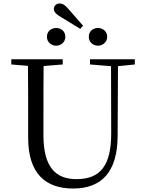

<svg xmlns="http://www.w3.org/2000/svg" viewBox="-20 -1069 837 1105"><path d="M337 -967 442 -903 458 -921 375 -1016C354 -1041 340 -1049 323 -1049C304 -1049 290 -1036 290 -1017C290 -1001 302 -987 337 -967ZM303 -806C332 -806 356 -827 356 -857C356 -889 332 -908 303 -908C275 -908 250 -889 250 -857C250 -827 275 -806 303 -806ZM544 -806C571 -806 597 -827 597 -857C597 -889 571 -908 544 -908C515 -908 491 -889 491 -857C491 -827 515 -806 544 -806ZM498 -698 619 -688 620 -306C621 -114 556 -38 420 -38C302 -38 230 -105 230 -291V-391C230 -493 230 -591 231 -689L341 -698V-728H45V-698L141 -690C142 -591 142 -491 142 -391V-276C142 -66 246 16 401 16C567 16 656 -82 657 -286L659 -688L756 -698V-728H498Z"/></svg>

Font: Source Han Serif KR
Style: Regular
Weight: 400
Designer: Ryoko NISHIZUKA 西塚涼子 (kana & ideographs); Frank Grießhammer (Latin, Greek & Cyrillic); Wenlong ZHANG 张文龙 (bopomofo); San
Foundry: Adobe
Version: Version 2.001;hotconv 1.1.0;makeotfexe 2.6.0